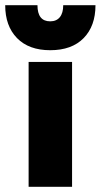

<svg xmlns="http://www.w3.org/2000/svg" viewBox="-70 -718 387 738"><path d="M-50 -698H74Q74 -636 123 -636Q147 -636 160 -652Q173 -668 173 -698H297Q297 -618 251.5 -571.5Q206 -525 123 -525Q41 -525 -4.5 -571.5Q-50 -618 -50 -698ZM40 -480H207V0H40Z"/></svg>

Font: Readiness
Style: Bold
Weight: 700
Designer: Katatrad Team
Foundry: CadsonDemak
Version: Version 1.00;January 16, 2020;FontCreator 12.0.0.2550 64-bit